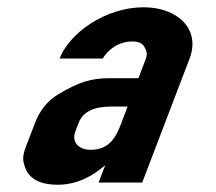

<svg xmlns="http://www.w3.org/2000/svg" viewBox="-20 -502 593 528"><path d="M269.4 -48 251.1 0H371.1L501.4 -341C532.4 -422.2 467.7 -482 375.3 -482C267.9 -482 170.1 -409.5 143.9 -341H262.6C275.7 -364.3 305.5 -388 344.3 -388C360.2 -388 370.9 -383.3 376.5 -374C387.9 -355 383.9 -347.5 376.4 -328L360.7 -287H280.7C255.7 -287 233.1 -283.8 212.7 -277.5C192.4 -271.2 167.9 -259.3 139.2 -242C110.5 -224.7 89.4 -198.3 75.9 -163L55.2 -109C48.1 -90.3 39.2 -70.7 46.4 -50C55.5 -12.7 86.3 6 138.8 6C195.5 6 239 -21.2 269.4 -48ZM285.9 -209H330.9L313.4 -163C300.5 -129.4 283.4 -90 229.2 -90C196 -90 176.3 -111.9 187.1 -140L196.2 -164C208 -194.9 238.3 -209 285.9 -209Z"/></svg>

Font: Din Kursivschrift
Style: Breit
Weight: 400
Version: Version 1.089